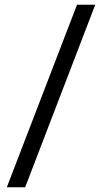

<svg xmlns="http://www.w3.org/2000/svg" viewBox="-20 -731 452 812"><path d="M86.4 61H8.8L305.7 -710.9H382.8Z"/></svg>

Font: Vazirmatn UI
Style: Regular
Weight: 400
Designer: Saber Rastikerdar
Foundry: Saber Rastikerdar
Version: Version 33.003